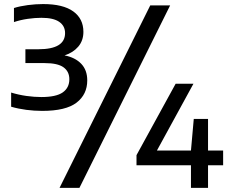

<svg xmlns="http://www.w3.org/2000/svg" viewBox="-20 -834 1103 922"><path d="M182.5 -301.5Q144.5 -301.5 106.2 -306.5Q68 -311.5 33.5 -321.5V-389.5Q69.5 -378.5 107.2 -373.2Q145 -368 178.5 -368Q249.5 -368 281.2 -390.2Q313 -412.5 313 -453.5Q313 -490.5 285 -510.8Q257 -531 194.5 -531H102V-597.5H164.5Q292.5 -597.5 292.5 -675Q292.5 -709.5 264.5 -729Q236.5 -748.5 179 -748.5Q148 -748.5 113.2 -743.5Q78.5 -738.5 47 -728V-795.5Q75.5 -804.5 113.2 -809.5Q151 -814.5 187 -814.5Q283 -814.5 331.8 -779.2Q380.5 -744 380.5 -681Q380.5 -639 355.8 -610Q331 -581 290 -568Q341 -558 370 -527.8Q399 -497.5 399 -448Q399 -380.5 347.5 -341Q296 -301.5 182.5 -301.5ZM266 68 701.5 -808H797L361.5 68ZM635.5 -40.5V-89L823.5 -432H909L733.5 -111H897L910.5 -263H979V-111H1051.5V-40.5H979V68H897V-40.5Z"/></svg>

Font: Encode Sans Expanded Expanded Medium
Style: Regular
Weight: 500
Width: 7
Designer: Multiple Designers
Foundry: Impallari Type
Version: Version 3.000; ttfautohint (v1.8.3) -l 8 -r 50 -G 200 -x 14 